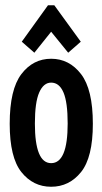

<svg xmlns="http://www.w3.org/2000/svg" viewBox="-20 -703 390 732"><path d="M175 9Q106 9 61.5 -47Q17 -103 17 -231Q17 -362 61.5 -420.5Q106 -479 175 -479Q244 -479 289 -420.5Q334 -362 334 -231Q334 -103 289 -47Q244 9 175 9ZM175 -81Q238 -81 238 -232Q238 -313 222 -350.5Q206 -388 175 -388Q146 -388 129.5 -350.5Q113 -313 113 -232Q113 -81 175 -81ZM111 -502 63 -544 163 -683H187L288 -544L240 -502L175 -582Z"/></svg>

Font: Inconsolata ExtraCondensed ExtraBold
Style: Regular
Weight: 800
Width: 2
Monospace: yes
Designer: Raph Levien, Cyreal, Brenton Simpson
Foundry: Raph Levien, Cyreal, Google
Version: Version 3.001; ttfautohint (v1.8.2.53-6de2)